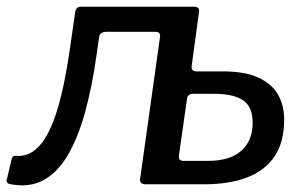

<svg xmlns="http://www.w3.org/2000/svg" viewBox="-35 -550 917 573"><path d="M400 0Q392 0 387 -3.5Q382 -7 383 -15L442 -436Q444 -445 441 -450Q438 -455 430 -455H282Q274 -455 268 -451.5Q262 -448 261 -440L253 -385Q240 -292 219 -215.5Q198 -139 167 -86.5Q136 -34 93 -11.5Q50 11 -7 -1Q-11 -2 -13.5 -5.5Q-16 -9 -15 -13L0 -76Q3 -86 12 -85Q44 -82 69.5 -102.5Q95 -123 114.5 -165Q134 -207 148.5 -268.5Q163 -330 174 -407L189 -511Q190 -520 194 -525Q198 -530 206 -530H543Q552 -530 556 -526.5Q560 -523 559 -515L537 -353Q535 -337 551 -337H629Q696 -337 736 -318.5Q776 -300 794.5 -268Q813 -236 813 -193Q813 -126 784.5 -83.5Q756 -41 702.5 -20.5Q649 0 574 0ZM512 -70H588Q651 -70 685 -100Q719 -130 719 -184Q719 -232 690 -251Q661 -270 606 -270H539Q534 -270 529 -266.5Q524 -263 523 -255L499 -86Q497 -70 512 -70Z"/></svg>

Font: Libre Franklin Medium
Style: Italic
Weight: 500
Italic angle: -8°
Designer: Pablo Impallari, Rodrigo Fuenzalida, Nhung Nguyen
Foundry: Impallari Type
Version: Version 3.000